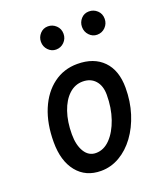

<svg xmlns="http://www.w3.org/2000/svg" viewBox="-134 -806 764 899"><g transform="rotate(-20 248.0 -356.0)"><path d="M215 4.5Q139 4.5 95.2 -49.8Q51.5 -104 51.5 -197.5Q51.5 -289.5 80.2 -358.5Q109 -427.5 160.8 -466Q212.5 -504.5 280 -504.5Q362 -504.5 408.5 -457Q455 -409.5 455 -322.5Q455 -254.5 436.2 -195.2Q417.5 -136 384.5 -91Q351.5 -46 308 -20.8Q264.5 4.5 215 4.5ZM221 -82.5Q260.5 -82.5 292 -115.2Q323.5 -148 342.2 -202.2Q361 -256.5 361 -322Q361 -366.5 338 -392.5Q315 -418.5 275.5 -418.5Q237 -418.5 207.2 -391Q177.5 -363.5 160.8 -314.8Q144 -266 144 -203.5Q144 -149 164.5 -115.8Q185 -82.5 221 -82.5ZM415.5 -601Q393 -601 376.8 -618Q360.5 -635 360.5 -659.5Q360.5 -682.5 376 -699.8Q391.5 -717 415.5 -717Q439 -717 456.2 -701Q473.5 -685 473.5 -659.5Q473.5 -635.5 456.8 -618.2Q440 -601 415.5 -601ZM211 -601.5Q188.5 -601.5 172.2 -618.5Q156 -635.5 156 -659.5Q156 -682.5 171.8 -699.8Q187.5 -717 211 -717Q234 -717 251.2 -700.8Q268.5 -684.5 268.5 -659.5Q268.5 -635.5 251.8 -618.5Q235 -601.5 211 -601.5Z"/></g></svg>

Font: Edu AU VIC WA NT Pre Medium
Style: Regular
Weight: 500
Designer: Tina and Corey Anderson, Eben Sorkin, Mirko Velimirovic
Foundry: Google for Education
Version: Version 1.001